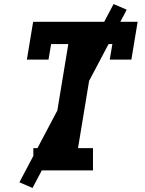

<svg xmlns="http://www.w3.org/2000/svg" viewBox="-20 -843 715 950"><path d="M145 0V-110H233L318 -625H233L220 -548H113L144 -735H661L630 -548H523L536 -625H451L366 -110H440V0ZM141 87 76 59 542 -823 607 -795Z"/></svg>

Font: Iosevka Etoile Extrabold
Style: Italic
Weight: 800
Italic angle: -9°
Designer: Belleve Invis
Foundry: Belleve Invis
Version: Version 22.1.2; ttfautohint (v1.8.4)